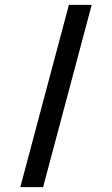

<svg xmlns="http://www.w3.org/2000/svg" viewBox="-20 -770 460 790"><path d="M263.5 -750 63.5 0H157.3L357.3 -750Z"/></svg>

Font: Manrope3 Medium
Style: Regular
Weight: 500
Width: 4
Designer: Mikhail Sharanda
Foundry: Mikhail Sharanda
Version: Version 3.000;PS 003.000;hotconv 1.0.88;makeotf.lib2.5.64775